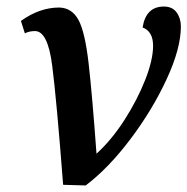

<svg xmlns="http://www.w3.org/2000/svg" viewBox="-20 -567 573 587"><path d="M173 -2 242 0Q312 -53 379 -142Q446 -231 489.5 -325Q533 -419 533 -486Q533 -511 520 -529Q507 -547 481 -547Q426 -547 416 -483Q448 -471 448 -427Q448 -384 424 -323Q400 -262 361 -201Q322 -140 275 -97Q262 -276 251 -372.5Q240 -469 220 -506Q200 -543 161 -544Q101 -544 44 -503L56 -465Q69 -472 87 -472Q126 -472 139.5 -367Q153 -262 173 -2Z"/></svg>

Font: Noto Serif SemiCondensed Semi
Style: Italic
Weight: 600
Width: 4
Italic angle: -12°
Designer: Monotype Design Team
Foundry: Monotype Imaging Inc.
Version: Version 1.901